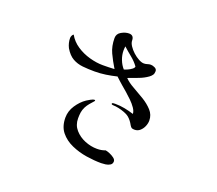

<svg xmlns="http://www.w3.org/2000/svg" viewBox="-125 -920 1249 1103"><g transform="rotate(20 500.0 -368.5)"><path d="M586 -580Q567 -606 541.5 -626.5Q516 -647 492 -669Q491 -662 490.5 -656Q490 -650 490 -643Q490 -616 500.5 -588.5Q511 -561 529 -541Q537 -543 550.5 -549Q564 -555 575 -563.5Q586 -572 586 -580ZM656 -25Q656 -10 644 -2.5Q632 5 616.5 7Q601 9 590 9Q548 9 499.5 1.5Q451 -6 407 -25.5Q363 -45 335.5 -79Q308 -113 308 -167Q308 -207 331.5 -242.5Q355 -278 386 -299Q394 -304 408 -312Q422 -320 432 -320Q435 -320 435 -317Q435 -316 434 -313.5Q433 -311 432 -311Q421 -299 410.5 -286.5Q400 -274 392 -259Q383 -241 380.5 -224.5Q378 -208 378 -188Q378 -147 403 -118.5Q428 -90 465 -75Q502 -60 539 -60Q553 -60 565 -62Q577 -64 590 -69Q599 -68 615 -61.5Q631 -55 643.5 -45.5Q656 -36 656 -25ZM767 -315Q767 -298 759.5 -280Q752 -262 738 -249.5Q724 -237 705 -237Q693 -237 687.5 -240Q682 -243 676 -253Q669 -266 660.5 -277Q652 -288 641 -297Q631 -305 612.5 -312Q594 -319 575 -323Q556 -327 543 -327Q540 -327 535.5 -328Q531 -329 531 -333Q531 -338 540 -338.5Q549 -339 551 -339Q580 -339 608.5 -333.5Q637 -328 665 -319Q665 -335 652 -354Q639 -373 620 -391.5Q601 -410 582.5 -426Q564 -442 552 -452Q541 -461 530.5 -471Q520 -481 509 -491Q476 -483 442.5 -478Q409 -473 374 -473Q335 -473 301.5 -476.5Q268 -480 240.5 -495.5Q213 -511 191 -548Q184 -562 180.5 -576.5Q177 -591 177 -606Q177 -612 180.5 -620Q184 -628 190 -631Q210 -595 246 -571Q282 -547 325 -535Q368 -523 407 -523Q425 -523 442.5 -523.5Q460 -524 478 -525Q453 -566 435 -604.5Q417 -643 417 -693Q417 -719 441 -732.5Q465 -746 487 -746Q517 -746 517 -713Q517 -699 528.5 -681.5Q540 -664 557 -648.5Q574 -633 592.5 -623Q611 -613 625 -613Q636 -613 646 -616.5Q656 -620 666 -620Q677 -620 690.5 -613.5Q704 -607 704 -594Q704 -580 698 -571Q692 -562 681 -554Q656 -536 624.5 -524.5Q593 -513 564 -502Q584 -481 617.5 -462.5Q651 -444 685.5 -423Q720 -402 743.5 -376Q767 -350 767 -315Z"/></g></svg>

Font: Kaisei HarunoUmi
Style: Regular
Weight: 400
Designer: Font-Kai, 金井和夫
Foundry: KAZUO KANAI
Version: Version 5.003